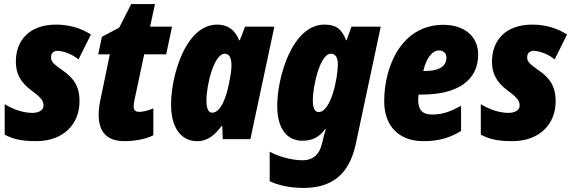

<svg xmlns="http://www.w3.org/2000/svg" viewBox="-20 -684 2808 944"><path d="M158 10C291 10 371 -73 371 -186C371 -261 341 -302 285 -340C239 -372 231 -383 231 -402C231 -423 243 -434 263 -434C288 -434 332 -420 366 -392L427 -514C383 -544 322 -563 256 -563C123 -563 58 -484 58 -382C58 -329 74 -284 136 -238C187 -202 194 -184 194 -165C194 -139 165 -129 139 -129C99 -129 49 -143 3 -172V-22C44 0 86 10 158 10Z M591 10C639 10 696 1 734 -19V-151C707 -139 679 -134 665 -134C645 -134 637 -142 637 -163C637 -171 639 -184 642 -196L689 -417H797L826 -553H718L742 -664H625L566 -548L481 -503L463 -417H520L477 -209C469 -175 465 -145 465 -120C465 -40 502 10 591 10Z M949 10C1004 10 1037 -22 1069 -64H1073L1075 0H1211L1329 -553H1185L1159 -486H1156C1134 -540 1097 -563 1048 -563C891 -563 821 -309 821 -170C821 -51 874 10 949 10ZM1023 -130C1004 -130 995 -151 995 -190C995 -269 1033 -420 1085 -420C1107 -420 1118 -400 1118 -361C1118 -342 1115 -319 1105 -270C1093 -208 1066 -130 1023 -130Z M1472 240C1603 240 1695 182 1729 25L1852 -553H1708L1684 -486H1682C1660 -541 1633 -563 1575 -563C1417 -563 1343 -305 1343 -163C1343 -48 1394 8 1466 8C1515 8 1547 -8 1579 -49H1582C1575 -27 1569 -6 1566 11L1561 29C1550 73 1521 104 1467 104C1412 104 1346 84 1306 62V207C1347 226 1402 240 1472 240ZM1547 -133C1527 -133 1518 -153 1518 -192C1518 -255 1552 -420 1607 -420C1629 -420 1641 -401 1641 -369C1641 -296 1606 -133 1547 -133Z M2062 10C2132 10 2188 -4 2247 -40V-164C2191 -133 2154 -121 2104 -121C2059 -121 2036 -141 2036 -195C2036 -202 2037 -211 2038 -219H2054C2226 -219 2331 -286 2331 -416C2331 -505 2263 -562 2160 -562C1956 -562 1869 -361 1869 -186C1869 -64 1941 10 2062 10ZM2066 -335H2061C2076 -398 2105 -436 2138 -436C2160 -436 2175 -422 2175 -402C2175 -365 2151 -335 2066 -335Z M2499 10C2632 10 2712 -73 2712 -186C2712 -261 2682 -302 2626 -340C2580 -372 2572 -383 2572 -402C2572 -423 2584 -434 2604 -434C2629 -434 2673 -420 2707 -392L2768 -514C2724 -544 2663 -563 2597 -563C2464 -563 2399 -484 2399 -382C2399 -329 2415 -284 2477 -238C2528 -202 2535 -184 2535 -165C2535 -139 2506 -129 2480 -129C2440 -129 2390 -143 2344 -172V-22C2385 0 2427 10 2499 10Z"/></svg>

Font: Noto Sans Condensed Black
Style: Italic
Weight: 900
Width: 3
Italic angle: -12°
Designer: Monotype Design Team
Foundry: Monotype Imaging Inc.
Version: Version 2.013